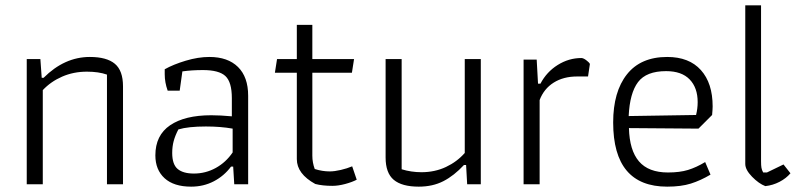

<svg xmlns="http://www.w3.org/2000/svg" viewBox="-20 -689 3001 718"><path d="M80 -468H131L136 -398H143Q221 -476 316 -476Q379 -476 409.5 -450.5Q440 -425 440 -366V0H380V-410Q349 -421 305 -421Q255 -421 212.5 -402.5Q170 -384 140 -352V0H80Z M561 -108Q561 -183 616 -220.5Q671 -258 770 -258Q803 -258 847 -254V-322Q847 -382 823 -404.5Q799 -427 739 -427Q697 -427 662 -422L652 -350H607Q596 -381 596 -411V-430Q628 -448 674.5 -462Q721 -476 763 -476Q832 -476 870 -438.5Q908 -401 908 -331V0H856L852 -66H844Q818 -31 779.5 -11Q741 9 695 9Q630 9 595.5 -22.5Q561 -54 561 -108ZM850 -119V-208Q805 -216 750 -216Q684 -216 647 -205Q635 -182 629.5 -161.5Q624 -141 624 -117Q624 -74 644.5 -57Q665 -40 705 -40Q749 -40 787 -61Q825 -82 850 -119Z M1159 -1Q1090 -39 1090 -94V-417H1008L1016 -468H1090V-596H1148V-468H1304L1296 -417H1148V-107Q1148 -81 1157 -57Q1185 -48 1213 -48Q1231 -48 1254.5 -53.5Q1278 -59 1297 -67L1314 -17Q1297 -8 1271 -1Q1245 6 1223 6Q1186 6 1159 -1Z M1422 -100V-468H1482V-56Q1518 -45 1556 -45Q1606 -45 1647.5 -64.5Q1689 -84 1718 -117V-468H1778V0H1727L1723 -72H1715Q1678 -32 1638 -11.5Q1598 9 1546 9Q1483 9 1452.5 -16.5Q1422 -42 1422 -100Z M1938 -466H1987L1992 -376H2001Q2024 -420 2065.5 -446Q2107 -472 2154 -472Q2161 -472 2171.5 -464.5Q2182 -457 2186 -450L2179 -403H2138Q2087 -403 2050.5 -380Q2014 -357 1998 -315V0H1938Z M2273 -231Q2273 -346 2324.5 -411Q2376 -476 2475 -476Q2557 -476 2601 -427Q2645 -378 2645 -291Q2645 -281 2643 -259L2592 -208L2332 -210Q2334 -127 2369.5 -85.5Q2405 -44 2478 -44Q2522 -44 2553 -53.5Q2584 -63 2617 -83L2637 -36Q2600 -14 2563.5 -2.5Q2527 9 2475 9Q2273 9 2273 -231ZM2583 -259Q2589 -283 2589 -307Q2589 -361 2559 -392Q2529 -423 2471 -423Q2397 -423 2366 -382Q2335 -341 2331 -255Z M2767 -76V-669H2826V-86Q2826 -70 2827.5 -61.5Q2829 -53 2834 -44H2848L2910 -74L2936 -41Q2920 -22 2895 -9Q2870 4 2842 7Q2818 -2 2792.5 -28Q2767 -54 2767 -76Z"/></svg>

Font: Athiti
Style: Regular
Weight: 400
Designer: CadsonDemak Team
Foundry: CadsonDemak
Version: Version 1.033